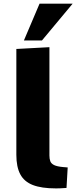

<svg xmlns="http://www.w3.org/2000/svg" viewBox="-20 -1018 415 1043"><path d="M283.2 5.4Q205.6 5.4 158.4 -12.9Q111.3 -31.2 90.1 -71.3Q68.8 -111.3 68.8 -177.2V-752L248.5 -761.7V-172.9Q248.5 -155.3 253.2 -142.3Q257.8 -129.4 273.9 -121.3Q290 -113.3 323.7 -110.4Q329.6 -109.9 335.7 -109.4Q341.8 -108.9 347.7 -108.4L341.3 2.9Q316.9 4.9 304.7 5.1Q292.5 5.4 283.2 5.4ZM109.9 -798.3 194.8 -998H374.5L208 -798.3Z"/></svg>

Font: Comme ExtraBold
Style: Regular
Weight: 800
Version: Version 1.000;gftools[0.9.27]